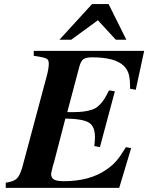

<svg xmlns="http://www.w3.org/2000/svg" viewBox="-20 -908 717 928"><path d="M613.8 -191.9 556.2 0H7.8V-24.9Q45.9 -30.8 60.3 -43.9Q74.7 -57.1 86.9 -96.2L206.1 -541Q215.8 -577.6 215.8 -600.1Q215.8 -617.7 206.1 -624Q193.4 -631.3 143.1 -638.2V-662.1H676.8L636.2 -474.1L608.9 -479Q608.9 -525.4 602.5 -548.6Q596.2 -571.8 579.1 -588.9Q537.1 -630.9 425.8 -630.9Q396 -630.9 383.5 -622.1Q371.1 -613.3 363.8 -586.9L305.2 -366.2Q339.8 -365.7 362.3 -366.9Q384.8 -368.2 405.3 -372.6Q425.8 -377 438 -383.3Q450.2 -389.6 462.9 -402.6Q475.6 -415.5 485.1 -430.9Q494.6 -446.3 506.8 -471.2L535.2 -466.8L462.9 -196.8L436 -202.1Q439 -230.5 439 -245.1Q439 -296.9 409.9 -315.2Q380.9 -333.5 295.9 -335L242.2 -127.9Q237.3 -110.8 234.9 -103Q227.1 -72.8 227.1 -66.9Q227.1 -48.3 241.2 -40.3Q255.4 -32.2 288.1 -32.2Q415 -32.2 495.1 -88.9Q523.9 -108.4 543.2 -131.1Q562.5 -153.8 588.9 -196.8ZM540 -715.8 453.1 -810.1 324.2 -715.8H267.1L424.8 -888.2H504.9L590.8 -715.8Z"/></svg>

Font: Accordance
Style: Bold-Italic
Weight: 700
Italic angle: -11°
Version: Version 1.2 (build January 31, 2020) Miklal Software Solutio